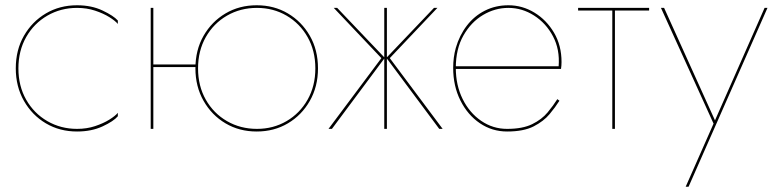

<svg xmlns="http://www.w3.org/2000/svg" viewBox="-20 -490 2963 730"><path d="M50 -230Q50 -297 79.5 -349Q109 -401 160 -430.5Q211 -460 273 -460Q310 -460 341.5 -449.5Q373 -439 395.5 -425Q418 -411 428 -399V-412Q412 -430 370 -450Q328 -470 273 -470Q207 -470 154.5 -439Q102 -408 71 -354Q40 -300 40 -230Q40 -161 71 -106.5Q102 -52 154.5 -21Q207 10 273 10Q328 10 370 -9.5Q412 -29 428 -48V-61Q418 -49 395.5 -35Q373 -21 341.5 -10.5Q310 0 273 0Q211 0 160 -29.5Q109 -59 79.5 -111Q50 -163 50 -230Z M560 -235H730V-245H560ZM553 -460V0H563V-460ZM723 -230Q723 -161 754 -106.5Q785 -52 837.5 -21Q890 10 956 10Q1022 10 1074.5 -21Q1127 -52 1158 -106.5Q1189 -161 1189 -230Q1189 -300 1158 -354Q1127 -408 1074.5 -439Q1022 -470 956 -470Q890 -470 837.5 -439Q785 -408 754 -354Q723 -300 723 -230ZM733 -230Q733 -297 762.5 -349Q792 -401 843 -430.5Q894 -460 957 -460Q1019 -460 1069.5 -430.5Q1120 -401 1149.5 -349Q1179 -297 1179 -230Q1179 -163 1149.5 -111Q1120 -59 1069.5 -29.5Q1019 0 957 0Q894 0 843 -29.5Q792 -59 762.5 -111Q733 -163 733 -230Z M1630 -460 1449 -270 1650 0H1663L1462 -269L1643 -460ZM1451 -460H1441V0H1451ZM1262 -460H1249L1430 -269L1229 0H1242L1443 -270Z M1710 -228H2113Q2114 -234 2114.5 -241Q2115 -248 2115 -254Q2115 -317 2086.5 -365.5Q2058 -414 2012 -442Q1966 -470 1913 -470Q1864 -470 1823.5 -449.5Q1783 -429 1755 -392.5Q1727 -356 1713 -308Q1708 -290 1705.5 -271Q1703 -252 1703 -232Q1703 -163 1730.5 -108Q1758 -53 1804.5 -21.5Q1851 10 1908 10Q1971 10 2009 -9.5Q2047 -29 2069.5 -56Q2092 -83 2107 -107L2099 -113Q2084 -89 2062 -62.5Q2040 -36 2003.5 -18Q1967 0 1908 0Q1854 0 1809.5 -30.5Q1765 -61 1739 -113.5Q1713 -166 1713 -232Q1713 -304 1742 -355Q1771 -406 1816.5 -433Q1862 -460 1913 -460Q1965 -460 2010.5 -431Q2056 -402 2082.5 -352Q2109 -302 2104 -238H1710Z M2178 -460V-450H2448V-460ZM2308 -455V0H2318V-455Z M2898 -460H2887L2693 -20H2704L2505 -460H2493L2693 -20L2587 220H2598Z"/></svg>

Font: Jost Thin
Style: Regular
Weight: 250
Version: Version 3.710